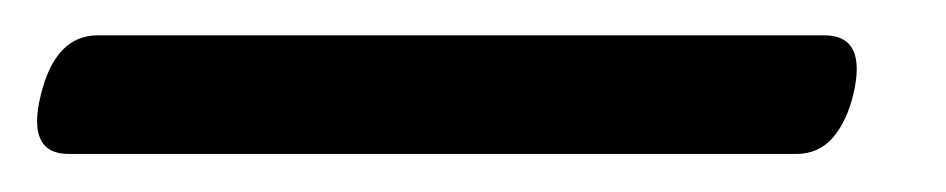

<svg xmlns="http://www.w3.org/2000/svg" viewBox="-59 52 522 106"><path d="M-36.5 104.5Q-28.5 71.5 -5 71.5H396Q420 71.5 412 104.5Q408.5 119 400.8 128Q393 137 380.5 137H-21Q-44.5 137 -36.5 104.5Z"/></svg>

Font: Fraunces 72pt S100
Style: Italic
Weight: 400
Italic angle: -16°
Version: Version 1.000; ttfautohint (v1.8.3)